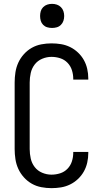

<svg xmlns="http://www.w3.org/2000/svg" viewBox="-20 -968 540 996"><path d="M247 8Q221 8 194.5 3Q168 -2 145 -15Q122 -28 104 -48Q86 -68 75 -92Q64 -116 60 -142.5Q56 -169 56 -195V-540Q56 -566 60 -592.5Q64 -619 75 -643Q86 -667 104 -687Q122 -707 145 -720Q168 -733 194.5 -738Q221 -743 247 -743Q272 -743 296.5 -739Q321 -735 343.5 -724Q366 -713 384.5 -695.5Q403 -678 415 -656.5Q427 -635 432.5 -610.5Q438 -586 438 -561V-555H360V-559Q360 -582 353 -604Q346 -626 330 -642.5Q314 -659 292 -666Q270 -673 247 -673Q222 -673 198.5 -663Q175 -653 160 -633.5Q145 -614 139.5 -589.5Q134 -565 134 -540V-195Q134 -170 139.5 -145.5Q145 -121 160 -101.5Q175 -82 198.5 -72Q222 -62 247 -62Q270 -62 292 -69Q314 -76 330 -92.5Q346 -109 353 -131Q360 -153 360 -176V-180H438V-174Q438 -149 432.5 -124.5Q427 -100 415 -78.5Q403 -57 384.5 -39.5Q366 -22 343.5 -11Q321 0 296.5 4Q272 8 247 8ZM250 -823Q237 -823 225 -826.5Q213 -830 204 -839Q195 -848 191.5 -860Q188 -872 188 -885Q188 -898 191.5 -910Q195 -922 204 -931Q213 -940 225 -944Q237 -948 250 -948Q263 -948 275 -944Q287 -940 296 -931Q305 -922 309 -910Q313 -898 313 -885Q313 -872 309 -860Q305 -848 296 -839Q287 -830 275 -826.5Q263 -823 250 -823Z"/></svg>

Font: Iosevka Custom
Style: Regular
Weight: 400
Monospace: yes
Designer: Belleve Invis
Foundry: Belleve Invis
Version: Version 32.5.0; ttfautohint (v1.8.4)